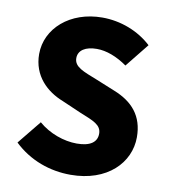

<svg xmlns="http://www.w3.org/2000/svg" viewBox="-78 -729 713 808"><g transform="rotate(10 279.0 -325.5)"><path d="M277 12C434 12 525 -83 525 -192C525 -283 477 -337 396 -369L315 -402C257 -425 216 -438 216 -476C216 -510 247 -529 295 -529C336 -529 381 -512 425 -481L506 -582C450 -634 373 -663 295 -663C157 -663 59 -575 59 -466C59 -372 122 -315 191 -288L274 -252C331 -229 366 -217 366 -179C366 -144 339 -122 280 -122C225 -122 162 -144 116 -184L34 -83C102 -18 189 12 277 12Z"/></g></svg>

Font: DAIFUKU Sans
Style: Bold
Weight: 700
Designer: Original font ‘Source Han Sans JP’ : Paul D. Hunt
Foundry: Daifuku
Version: Version 1.000